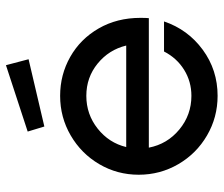

<svg xmlns="http://www.w3.org/2000/svg" viewBox="-73 -670 751 645"><g transform="rotate(-90 302.5 -347.5)"><path d="M38 -257Q38 -329 73.5 -389.5Q109 -450 170 -485.5Q231 -521 303 -521Q374 -521 434 -487Q494 -453 529.5 -391.5Q565 -330 565 -251Q565 -233 564 -223H129Q141 -161 190 -120.5Q239 -80 303 -80Q351 -80 390.5 -104.5Q430 -129 452 -172H553Q526 -92 458 -42Q390 8 303 8Q231 8 170 -27.5Q109 -63 73.5 -124Q38 -185 38 -257ZM472 -299Q458 -357 411.5 -395Q365 -433 303 -433Q241 -433 193 -395Q145 -357 131 -299ZM183 -630 406 -703 426 -627 200 -574Z"/></g></svg>

Font: Lineal
Style: Regular
Weight: 400
Designer: Created by Frank Adebiaye with contributions from Anton Moglia & Ariel Martín Pérez
Created by Frank ADEBIAYE with FontF
Foundry: Velvetyne Type Foundry
Version: Version 2.000